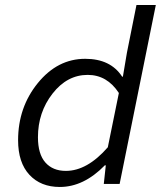

<svg xmlns="http://www.w3.org/2000/svg" viewBox="-20 -732 640 764"><path d="M218 12Q142 12 97 -36.5Q52 -85 52 -174Q52 -305 130.5 -401.5Q209 -498 319 -498Q420 -498 466 -427H469L485 -522L523 -712H600L456 0H393L401 -74H397Q313 12 218 12ZM242 -52Q327 -52 409 -146L453 -362Q406 -434 329 -434Q247 -434 189 -359.5Q131 -285 131 -186Q131 -119 160.5 -85.5Q190 -52 242 -52Z"/></svg>

Font: TypoPRO Source Code Pro
Style: Italic
Weight: 400
Italic angle: -11°
Monospace: yes
Designer: Paul D. Hunt, Teo Tuominen
Foundry: Adobe Systems Incorporated
Version: Version 1.030;PS 1.0;hotconv 1.0.84;makeotf.lib2.5.63406